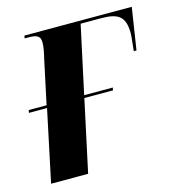

<svg xmlns="http://www.w3.org/2000/svg" viewBox="-86 -611 634 686"><g transform="rotate(-15 231.0 -268.0)"><path d="M20 0H157L214 -265H320L322 -275H216L270 -525H345C408 -525 434 -509 434 -446C434 -435 432 -422 428 -381H438L462 -536H65L63 -526H78C111 -526 121 -518 121 -495C121 -479 117 -460 112 -439L77 -275H11L9 -265H76Z"/></g></svg>

Font: Noto Serif Display Condensed
Style: Bold Italic
Weight: 700
Width: 3
Italic angle: -12°
Designer: Monotype Design Team
Foundry: Monotype Imaging Inc.
Version: Version 2.009